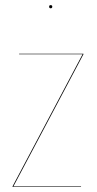

<svg xmlns="http://www.w3.org/2000/svg" viewBox="-20 -726 377 746"><path d="M176.8 -706.1Q183.1 -706.1 183.1 -700.2Q183.1 -693.8 176.8 -693.8Q170.9 -693.8 170.9 -700.2Q170.9 -706.1 176.8 -706.1ZM304.2 -517.1V-515.1L32.2 -2H294.9V0H28.8V-2L300.8 -515.1H54.2V-517.1Z"/></svg>

Font: Fira Sans Compressed Two
Style: Regular
Weight: 100
Width: 1
Designer: Carrois Corporate & Edenspiekermann AG
Foundry: Carrois Corporate GbR & Edenspiekermann AG
Version: Version 4.203;PS 004.203;hotconv 1.0.88;makeotf.lib2.5.64775